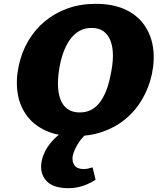

<svg xmlns="http://www.w3.org/2000/svg" viewBox="-20 -695 843 1004"><path d="M371 17Q282 17 219 -12Q156 -41 119 -92Q82 -143 72 -209.5Q62 -276 78 -351Q93 -422 128 -481.5Q163 -541 215 -584Q267 -627 334 -651Q401 -675 480 -675Q570 -675 633.5 -646Q697 -617 733.5 -565.5Q770 -514 780 -448Q790 -382 774 -306Q758 -234 722.5 -174Q687 -114 635 -71.5Q583 -29 516.5 -6Q450 17 371 17ZM397 -107Q429 -107 454.5 -119.5Q480 -132 499.5 -156.5Q519 -181 534 -217.5Q549 -254 558 -302Q570 -356 570.5 -401Q571 -446 559 -479Q547 -512 522.5 -530.5Q498 -549 459 -549Q426 -549 399.5 -535.5Q373 -522 352.5 -496.5Q332 -471 317 -435Q302 -399 293 -353Q283 -301 283 -256.5Q283 -212 295 -178Q307 -144 332.5 -125.5Q358 -107 397 -107ZM337 289Q256 289 221 249Q186 209 198 147Q211 85 262.5 32.5Q314 -20 416 -62L468 -16Q422 6 395 45.5Q368 85 360 121Q356 150 369.5 169.5Q383 189 418 189Q429 189 440.5 186.5Q452 184 464 180L480 245Q447 266 412 277.5Q377 289 337 289Z"/></svg>

Font: Ysabeau Infant Black
Style: Italic
Weight: 900
Italic angle: -12°
Designer: Christian Thalmann (Catharsis Fonts)
Version: Version 2.001;gftools[0.9.30]; featfreeze: ss01,ss02,lnum